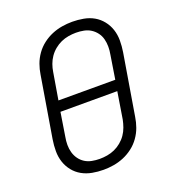

<svg xmlns="http://www.w3.org/2000/svg" viewBox="-136 -849 872 962"><g transform="rotate(-20 300.0 -367.5)"><path d="M253 8Q222 8 192.5 2.5Q163 -3 138 -17Q113 -31 95 -53.5Q77 -76 68 -103.5Q59 -131 59 -161.5Q59 -192 64 -223L118 -548Q122 -575 131.5 -601.5Q141 -628 158 -652Q175 -676 198.5 -694Q222 -712 248.5 -723Q275 -734 302.5 -738.5Q330 -743 357 -743Q387 -743 417 -737.5Q447 -732 471.5 -718Q496 -704 514 -681.5Q532 -659 541 -631.5Q550 -604 550 -573.5Q550 -543 545 -512L491 -187Q487 -160 477.5 -133.5Q468 -107 451 -83Q434 -59 410.5 -41Q387 -23 360.5 -12Q334 -1 306.5 3.5Q279 8 253 8ZM461 -396 481 -522Q485 -543 485 -564Q485 -585 480 -604.5Q475 -624 463 -640Q451 -656 434.5 -666.5Q418 -677 397.5 -681Q377 -685 356 -685Q336 -685 315.5 -681.5Q295 -678 276 -669.5Q257 -661 240 -647Q223 -633 211 -615.5Q199 -598 192 -578.5Q185 -559 182 -539L158 -396ZM253 -50Q273 -50 293.5 -53.5Q314 -57 333 -65.5Q352 -74 369 -88Q386 -102 398 -119.5Q410 -137 417 -156.5Q424 -176 428 -196L451 -339H148L128 -213Q124 -192 124 -171Q124 -150 129.5 -130.5Q135 -111 146.5 -95Q158 -79 174.5 -68.5Q191 -58 211.5 -54Q232 -50 253 -50Z"/></g></svg>

Font: Iosevka SS04 Lt Ex Obl
Style: Regular
Weight: 300
Width: 7
Italic angle: -9°
Monospace: yes
Designer: Belleve Invis
Foundry: Belleve Invis
Version: Version 19.0.0; ttfautohint (v1.8.4)